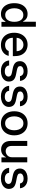

<svg xmlns="http://www.w3.org/2000/svg" viewBox="1620 -2386 778 4057"><g transform="rotate(90 2008.5 -358.0)"><path d="M275.6 10.7Q209.5 10.7 158 -23.1Q106.5 -56.8 77.1 -120.2Q47.6 -183.6 47.6 -271.7Q47.6 -360.1 77.2 -422.9Q106.9 -485.8 158.7 -519.2Q210.6 -552.6 276.3 -552.6Q327.1 -552.6 358.1 -535.7Q389.2 -518.8 406.4 -496.4Q423.7 -474.1 433.2 -457H439.6V-727.3H545.8V0H442.1V-84.9H433.2Q423.7 -67.5 405.7 -45.1Q387.8 -22.7 356.5 -6Q325.3 10.7 275.6 10.7ZM299 -79.9Q367.9 -79.9 404.7 -133.3Q441.4 -186.8 441.4 -272.7Q441.4 -358.3 405 -410.3Q368.6 -462.4 299 -462.4Q251.1 -462.4 219.1 -437.5Q187.1 -412.6 171 -369.9Q154.8 -327.1 154.8 -272.7Q154.8 -218 171.2 -174.4Q187.5 -130.7 219.6 -105.3Q251.8 -79.9 299 -79.9Z M932.2 11Q851.9 11 793.7 -23.8Q735.4 -58.6 704 -121.6Q672.6 -184.7 672.6 -269.2Q672.6 -353 704 -416.9Q735.4 -480.8 792.1 -516.7Q848.7 -552.6 924.7 -552.6Q986.5 -552.6 1041.7 -525Q1096.9 -497.5 1131.6 -437.3Q1166.2 -377.1 1166.2 -278.4V-240.8H778.4Q780.5 -161.9 822.8 -119.3Q865.1 -76.7 933.2 -76.7Q978.7 -76.7 1011.4 -95.9Q1044 -115.1 1058.2 -153.4H1161.2Q1142.8 -76.3 1082 -32.7Q1021.3 11 932.2 11ZM778.8 -320.3H1062.1Q1061.8 -382.8 1024.5 -423.8Q987.2 -464.8 925.4 -464.8Q882.5 -464.8 850.3 -444.8Q818.2 -424.7 799.5 -391.9Q780.9 -359 778.8 -320.3Z M1689.6 -391.7H1588.4Q1588.1 -404.1 1579 -422.2Q1570 -440.3 1547.6 -454.4Q1525.2 -468.4 1484.4 -468.4Q1439.3 -468.4 1408.2 -448.7Q1377.1 -429 1377.1 -397.4Q1377.1 -364.3 1398.3 -349.8Q1419.4 -335.2 1464.5 -326L1554.7 -308.2Q1638.5 -291.5 1671.2 -253.2Q1703.8 -214.8 1703.8 -157Q1703.8 -108 1676 -70Q1648.1 -32 1598.4 -10.5Q1548.7 11 1482.6 11Q1418.3 11 1375.2 -6.6Q1332 -24.1 1306.6 -51.3Q1281.2 -78.5 1270.2 -108.3Q1259.2 -138.1 1258.5 -162.6H1364.3Q1365.1 -122.9 1398.1 -96.9Q1431.1 -71 1489.7 -71Q1541.9 -71 1570.3 -94.5Q1598.7 -117.9 1598.7 -149.1Q1598.7 -174.7 1581.3 -193.4Q1563.9 -212 1517.8 -221.2L1422.2 -240.4Q1344.8 -256 1308.8 -292.8Q1272.7 -329.5 1273.1 -391.7Q1273.1 -440 1300.1 -476.2Q1327.1 -512.4 1374.6 -532.5Q1422.2 -552.6 1483.7 -552.6Q1544 -552.6 1583.6 -535.7Q1623.2 -518.8 1646.3 -493.1Q1669.4 -467.3 1679.3 -440Q1689.3 -412.6 1689.6 -391.7Z M2225.5 -391.7H2124.3Q2123.9 -404.1 2114.9 -422.2Q2105.8 -440.3 2083.5 -454.4Q2061.1 -468.4 2020.2 -468.4Q1975.1 -468.4 1944.1 -448.7Q1913 -429 1913 -397.4Q1913 -364.3 1934.1 -349.8Q1955.3 -335.2 2000.4 -326L2090.6 -308.2Q2174.4 -291.5 2207 -253.2Q2239.7 -214.8 2239.7 -157Q2239.7 -108 2211.8 -70Q2183.9 -32 2134.2 -10.5Q2084.5 11 2018.5 11Q1954.2 11 1911 -6.6Q1867.9 -24.1 1842.5 -51.3Q1817.1 -78.5 1806.1 -108.3Q1795.1 -138.1 1794.4 -162.6H1900.2Q1900.9 -122.9 1933.9 -96.9Q1967 -71 2025.6 -71Q2077.8 -71 2106.2 -94.5Q2134.6 -117.9 2134.6 -149.1Q2134.6 -174.7 2117.2 -193.4Q2099.8 -212 2053.6 -221.2L1958.1 -240.4Q1880.7 -256 1844.6 -292.8Q1808.6 -329.5 1808.9 -391.7Q1808.9 -440 1835.9 -476.2Q1862.9 -512.4 1910.5 -532.5Q1958.1 -552.6 2019.5 -552.6Q2079.9 -552.6 2119.5 -535.7Q2159.1 -518.8 2182.2 -493.1Q2205.3 -467.3 2215.2 -440Q2225.1 -412.6 2225.5 -391.7Z M2585.9 11Q2509.2 11 2452.1 -24.1Q2394.9 -59.3 2363.3 -122.7Q2331.7 -186.1 2331.7 -270.2Q2331.7 -355.1 2363.3 -418.7Q2394.9 -482.2 2452.1 -517.4Q2509.2 -552.6 2585.9 -552.6Q2663 -552.6 2720 -517.4Q2777 -482.2 2808.6 -418.7Q2840.2 -355.1 2840.2 -270.2Q2840.2 -186.1 2808.6 -122.7Q2777 -59.3 2720 -24.1Q2663 11 2585.9 11ZM2586.3 -78.1Q2636.4 -78.1 2668.9 -104.4Q2701.3 -130.7 2717.2 -174.5Q2733 -218.4 2733 -270.6Q2733 -322.8 2717.2 -366.8Q2701.3 -410.9 2668.9 -437.3Q2636.4 -463.8 2586.3 -463.8Q2536.2 -463.8 2503.6 -437.3Q2470.9 -410.9 2454.9 -366.8Q2438.9 -322.8 2438.9 -270.6Q2438.9 -218.4 2454.9 -174.5Q2470.9 -130.7 2503.6 -104.4Q2536.2 -78.1 2586.3 -78.1Z M3304 -226.2V-545.5H3410.5V0H3306.1V-94.5H3300.4Q3281.6 -50.8 3240.2 -21.8Q3198.9 7.1 3137.4 7.1Q3058.9 7.1 3008.7 -44.9Q2958.5 -96.9 2958.5 -198.5V-545.5H3064.6V-211.3Q3064.6 -155.5 3095.5 -122.5Q3126.4 -89.5 3175.8 -89.5Q3205.6 -89.5 3235.3 -104.4Q3264.9 -119.3 3284.6 -149.7Q3304.3 -180 3304 -226.2Z M3958.1 -391.7H3856.9Q3856.5 -404.1 3847.5 -422.2Q3838.4 -440.3 3816.1 -454.4Q3793.7 -468.4 3752.8 -468.4Q3707.7 -468.4 3676.7 -448.7Q3645.6 -429 3645.6 -397.4Q3645.6 -364.3 3666.7 -349.8Q3687.9 -335.2 3733 -326L3823.2 -308.2Q3907 -291.5 3939.6 -253.2Q3972.3 -214.8 3972.3 -157Q3972.3 -108 3944.4 -70Q3916.5 -32 3866.8 -10.5Q3817.1 11 3751.1 11Q3686.8 11 3643.6 -6.6Q3600.5 -24.1 3575.1 -51.3Q3549.7 -78.5 3538.7 -108.3Q3527.7 -138.1 3527 -162.6H3632.8Q3633.5 -122.9 3666.5 -96.9Q3699.6 -71 3758.2 -71Q3810.4 -71 3838.8 -94.5Q3867.2 -117.9 3867.2 -149.1Q3867.2 -174.7 3849.8 -193.4Q3832.4 -212 3786.2 -221.2L3690.7 -240.4Q3613.3 -256 3577.2 -292.8Q3541.2 -329.5 3541.5 -391.7Q3541.5 -440 3568.5 -476.2Q3595.5 -512.4 3643.1 -532.5Q3690.7 -552.6 3752.1 -552.6Q3812.5 -552.6 3852.1 -535.7Q3891.7 -518.8 3914.8 -493.1Q3937.9 -467.3 3947.8 -440Q3957.7 -412.6 3958.1 -391.7Z"/></g></svg>

Font: Inter Zeller Medium
Style: Regular
Weight: 500
Designer: Rasmus Andersson; Joe Bland
Foundry: zeller
Version: Version 3.015;git-dec3a8cb1